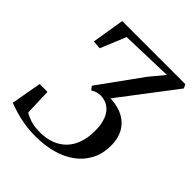

<svg xmlns="http://www.w3.org/2000/svg" viewBox="-207 -872 1009 1009"><g transform="rotate(45 298.0 -367.5)"><path d="M223.5 8Q177 8 137.8 1.5Q98.5 -5 67.2 -14.5Q36 -24 13.5 -32.5L44 -202.5L102 -202L107 -54Q124.5 -42.5 152.5 -33.2Q180.5 -24 223.5 -23.5Q270 -23.5 307.2 -37.5Q344.5 -51.5 370.5 -78.2Q396.5 -105 410.2 -144.2Q424 -183.5 424 -234Q424 -284 410.2 -317.8Q396.5 -351.5 371.2 -369Q346 -386.5 312.5 -386.5Q298 -386.5 284.2 -382Q270.5 -377.5 259 -370L244 -390L415.5 -627.5L483 -709L192.5 -700L134 -558L87 -562L116.5 -743H586L596 -721.5L360.5 -412.5Q418 -410 457.8 -388.2Q497.5 -366.5 518 -328.8Q538.5 -291 538.5 -240Q538.5 -179 514.5 -132.8Q490.5 -86.5 447.8 -55Q405 -23.5 347.8 -7.8Q290.5 8 223.5 8Z"/></g></svg>

Font: Merriweather 120pt
Style: Italic
Weight: 400
Italic angle: -7.8°
Version: Version 2.101